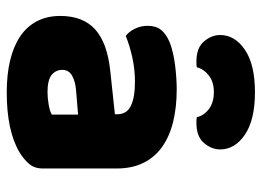

<svg xmlns="http://www.w3.org/2000/svg" viewBox="-126 -654 795 584"><g transform="rotate(90 272.0 -361.5)"><path d="M260 -108Q277 -108 297.5 -111.5Q318 -115 328 -121V-201L256 -195Q228 -193 210 -183Q192 -173 192 -153Q192 -133 207.5 -120.5Q223 -108 260 -108ZM252 -501Q306 -501 350.5 -490Q395 -479 426.5 -456.5Q458 -434 475 -399.5Q492 -365 492 -318V-94Q492 -68 477.5 -51.5Q463 -35 443 -23Q378 16 260 16Q207 16 164.5 6Q122 -4 91.5 -24Q61 -44 44.5 -75Q28 -106 28 -147Q28 -216 69 -253Q110 -290 196 -299L327 -313V-320Q327 -349 301.5 -361.5Q276 -374 228 -374Q191 -374 154.5 -366Q118 -358 89 -346Q76 -355 67 -373.5Q58 -392 58 -412Q58 -438 70.5 -453.5Q83 -469 109 -480Q138 -491 177.5 -496Q217 -501 252 -501ZM260 -614Q229 -614 209.5 -599Q190 -584 184 -562Q179 -561 175 -561Q171 -561 166 -561Q125 -561 105.5 -584Q86 -607 86 -633Q86 -678 131 -708.5Q176 -739 260 -739Q344 -739 389 -708.5Q434 -678 434 -633Q434 -607 414.5 -584Q395 -561 354 -561Q349 -561 345 -561Q341 -561 336 -562Q331 -584 311 -599Q291 -614 260 -614Z"/></g></svg>

Font: Baloo Tammudu 2 ExtraBold
Style: Regular
Weight: 800
Designer: Maithili Shingre, Omkar Shende and Ek Type
Foundry: Ek Type
Version: Version 1.640;hotconv 1.0.111;makeotfexe 2.5.65597; ttfautoh